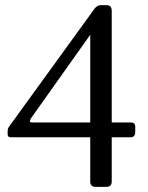

<svg xmlns="http://www.w3.org/2000/svg" viewBox="-20 -731 579 751"><path d="M509 -215Q509 -194 491 -194H417V-21Q417 0 396 0H354Q333 0 333 -21V-194H22Q10 -194 10 -205V-218Q10 -228 15 -235L349 -696Q360 -711 375 -711H394Q407 -711 412 -705.5Q417 -700 417 -687V-252H491Q509 -252 509 -236ZM333 -252V-595L101 -268Q97 -261 97 -256.5Q97 -252 105 -252Z"/></svg>

Font: Lustria
Style: Regular
Weight: 400
Designer: Matthew Desmond
Foundry: Matthew Desmond
Version: Version 001.001; ttfautohint (v1.6)